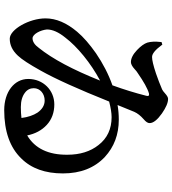

<svg xmlns="http://www.w3.org/2000/svg" viewBox="28 -834 838 935"><g transform="rotate(90 447.5 -367.0)"><path d="M517 32C620 32 699 4 752 -51C801 -100 825 -168 825 -254C825 -340 798 -408 745 -458C696 -503 636 -526 563 -526C539 -526 515 -524 492 -520L525 -601C532 -617 544 -632 561 -647C574 -658 580 -667 580 -676C580 -694 564 -714 533 -736C504 -756 481 -766 462 -766C455 -766 446 -761 435 -751C427 -744 421 -739 416 -737C393 -727 367 -717 338 -707C299 -694 273 -688 258 -688C242 -688 223 -704 200 -735C199 -736 199 -737 198 -738L185 -734C185 -733 185 -732 185 -730C182 -704 183 -682 188 -665C193 -650 205 -633 224 -615C245 -595 265 -585 283 -585C292 -585 304 -591 317 -603C324 -610 331 -615 336 -618C378 -647 411 -666 436 -673C446 -675 450 -671 447 -660C433 -605 416 -550 396 -495C342 -476 290 -449 240 -415C196 -384 161 -354 135 -323C92 -272 70 -221 70 -169C70 -90 124 5 169 5C200 5 227 -8 252 -35C270 -54 294 -91 324 -145C365 -218 415 -329 475 -479C506 -487 531 -491 551 -491C608 -491 654 -470 687 -427C718 -388 734 -337 734 -276C735 -183 703 -117 640 -80C632 -119 615 -151 589 -175C562 -200 528 -212 489 -212C420 -212 365 -158 365 -85C365 -17 428 32 517 32ZM502 -49C472 -49 449 -56 432 -69C417 -80 410 -95 410 -112C410 -143 437 -165 470 -165C493 -165 513 -153 529 -130C542 -110 551 -84 555 -52C538 -50 521 -49 502 -49ZM167 -106C147 -106 127 -144 124 -176C124 -203 137 -233 164 -266C207 -323 288 -390 373 -435C320 -302 267 -203 214 -137C199 -116 183 -106 167 -106Z"/></g></svg>

Font: AllPunType Bold
Style: Regular
Weight: 700
Version: 1.0